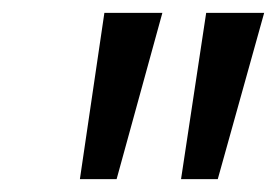

<svg xmlns="http://www.w3.org/2000/svg" viewBox="-20 -734 430 298"><path d="M104 -456H161L232 -714H142ZM261 -456H318L390 -714H300Z"/></svg>

Font: Noto Sans Display SemiCondensed
Style: Italic
Weight: 400
Width: 4
Italic angle: -12°
Designer: Monotype Design Team
Foundry: Monotype Imaging Inc.
Version: Version 1.900